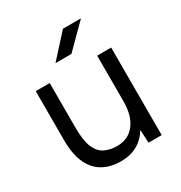

<svg xmlns="http://www.w3.org/2000/svg" viewBox="-168 -819 894 950"><g transform="rotate(-30 279.0 -344.0)"><path d="M251 12Q193 12 149.5 -11.5Q106 -35 81.5 -86.5Q57 -138 57 -220V-500H137V-244Q137 -170 154 -131Q171 -92 201.5 -77.5Q232 -63 270 -63Q335 -63 371.5 -110Q408 -157 408 -241V-500H488V0H413L409 -75Q384 -33 344 -10.5Q304 12 251 12ZM211 -571 328 -700H431L302 -571Z"/></g></svg>

Font: Figtree
Style: Regular
Weight: 400
Designer: Erik Kennedy
Foundry: Erik Kennedy
Version: Version 2.002